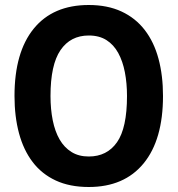

<svg xmlns="http://www.w3.org/2000/svg" viewBox="-20 -734 710 768"><path d="M38 0ZM38 -350Q38 -525 115 -619.5Q192 -714 335 -714Q410 -714 466 -688Q522 -662 559 -614Q596 -566 614 -499Q632 -432 632 -350Q632 -175 554.5 -80.5Q477 14 335 14Q259 14 203 -12Q147 -38 110.5 -86Q74 -134 56 -201Q38 -268 38 -350ZM182 -350Q182 -297 191 -252.5Q200 -208 218.5 -176Q237 -144 266 -126Q295 -108 335 -108Q408 -108 448 -165Q488 -222 488 -350Q488 -401 479.5 -445Q471 -489 453 -522Q435 -555 406 -573.5Q377 -592 335 -592Q262 -592 222 -533.5Q182 -475 182 -350Z"/></svg>

Font: PT Sans
Style: Bold
Weight: 700
Version: Version 2.003W OFL; ttfautohint (v1.6)